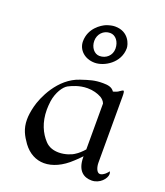

<svg xmlns="http://www.w3.org/2000/svg" viewBox="-126 -755 724 841"><g transform="rotate(20 236.0 -334.5)"><path d="M300.3 -578.1C300.3 -546.4 275.4 -524.4 245.1 -524.4C220.2 -524.4 201.2 -549.3 201.2 -579.1C201.2 -610.4 224.1 -635.3 255.4 -635.3C281.2 -635.3 300.3 -610.4 300.3 -578.1ZM346.2 -597.2C346.2 -613.3 331.1 -669.4 266.1 -669.4C252.9 -669.4 240.2 -666 226.1 -661.1C205.1 -652.3 155.3 -621.1 155.3 -560.1C155.3 -521 188 -489.3 235.4 -489.3C279.3 -489.3 346.2 -528.3 346.2 -597.2ZM396 -418C394 -418 389.2 -416 379.9 -409.2C376 -404.8 360.8 -399.9 354 -397.9C342.8 -415 324.2 -418 300.8 -418C262.2 -418 241.2 -411.1 201.2 -397.9C106.9 -367.2 62 -262.2 50.8 -216.8C44.9 -192.9 42 -172.9 42 -154.8C42 -110.8 58.1 -83 79.1 -53.2C105 -18.1 139.2 0 176.8 0C215.8 0 258.8 -19 298.8 -57.1C308.1 -64.9 318.8 -76.2 330.1 -87.9V-84C330.1 -20 362.8 0 398.9 0C437 0 463.9 -32.2 463.9 -53.2C463.9 -62 460 -64.9 459 -64.9C460 -61 439 -39.1 423.8 -39.1C408.2 -39.1 400.9 -64 400.9 -84V-393.1C400.9 -405.8 399.9 -418 396 -418ZM331.1 -334V-120.1C319.8 -106.9 304.2 -92.8 293.9 -86.9C280.8 -77.1 251 -65.9 222.2 -65.9C199.2 -65.9 175.8 -71.8 158.2 -90.8C129.9 -121.1 108.9 -165 108.9 -225.1C108.9 -236.8 109.9 -250 111.8 -265.1C118.2 -307.1 140.1 -340.8 159.2 -351.1C174.8 -358.9 206.1 -374 245.1 -374C271 -374 293 -367.2 310.1 -357.9C317.9 -353 327.1 -345.2 331.1 -334Z"/></g></svg>

Font: Pierce
Style: Roman
Weight: 500
Version: Version 0.2.0